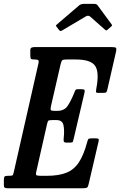

<svg xmlns="http://www.w3.org/2000/svg" viewBox="-60 -1000 637 1020"><path d="M189.5 -339 133 -89Q129 -73 133.5 -69.5Q138 -66 157.5 -66H188Q251 -66 291.8 -82Q332.5 -98 358.5 -136.8Q384.5 -175.5 403 -244.5Q406 -256 408.8 -260.5Q411.5 -265 427 -265H448Q460 -265 463 -262.2Q466 -259.5 464 -250L411 -22.5Q408 -8 403 -4Q398 0 380 0H-20.5Q-30 0 -34.8 -3Q-39.5 -6 -39.5 -17V-43Q-39.5 -57 -36.2 -61.5Q-33 -66 -19.5 -66H-12.5Q4.5 -66 7.5 -69.5Q10.5 -73 13.5 -87L144 -662Q147.5 -676.5 143 -680.2Q138.5 -684 124 -684H121.5Q107.5 -684 104.2 -688.2Q101 -692.5 101 -707V-733Q101 -744.5 108 -747.2Q115 -750 125.5 -750H530Q550.5 -750 555.2 -746.5Q560 -743 556.5 -726L511 -527.5Q508 -513.5 504.8 -510Q501.5 -506.5 484.5 -506.5H461.5Q449.5 -506.5 449.8 -513Q450 -519.5 451.5 -528.5Q468.5 -616 445.5 -650Q422.5 -684 342.5 -684H296.5Q273.5 -684 269.5 -678.8Q265.5 -673.5 261 -654.5L210.5 -435Q207.5 -419.5 210.2 -415.2Q213 -411 230.5 -411H243.5Q281.5 -411 299 -437Q316.5 -463 333 -503.5Q336.5 -512 339.2 -519Q342 -526 353.5 -526H373.5Q387.5 -526 389.2 -521.8Q391 -517.5 388.5 -506L331 -261Q329 -251 327 -246.8Q325 -242.5 312.5 -242.5H292.5Q279.5 -242.5 278.5 -250.2Q277.5 -258 278.5 -267.5Q283 -307.5 277.2 -334.8Q271.5 -362 240.5 -362H216Q199 -362 196 -358Q193 -354 189.5 -339ZM253 -841.5 241.5 -856.5Q236.5 -862.5 237.2 -864.5Q238 -866.5 244.5 -872L360 -971Q370 -979.5 388 -979.5H437.5Q447.5 -979.5 451.5 -977.5Q455.5 -975.5 459 -971L533 -870.5Q535.5 -866.5 535.2 -864.8Q535 -863 530.5 -859L513 -843.5Q506 -837.5 504 -838Q502 -838.5 497 -843L419.5 -911.5Q408.5 -921 394.5 -912L270.5 -838.5Q264 -834.5 260.2 -835.5Q256.5 -836.5 253 -841.5Z"/></svg>

Font: Besley* Condensed Medium
Style: Italic
Weight: 500
Width: 3
Italic angle: -13°
Designer: Owen Earl
Foundry: indestructible type*
Version: Version 3.000; ttfautohint (v1.8.3)